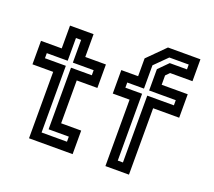

<svg xmlns="http://www.w3.org/2000/svg" viewBox="-125 -917 1209 1084"><g transform="rotate(20 479.5 -375.0)"><path d="M147 0V-399H22.5V-540H147V-677H288.5V-540H412.5V-399H288.5V-141.5H409V0ZM202.5 -55H355V-85.5H233.5V-455.5H358.5V-486H233.5V-622.5H202.5V-486H77V-455.5H202.5Z M606 0V-399H505V-540H606V-647L709 -750H904V-618.5H769.5L747.5 -596V-540H904V-399H747.5V0ZM661 -53H692V-454.5H852V-485.5H692V-613.5L748.5 -670.5H852V-699.5H735.5L661 -625.5V-485.5H560.5V-454.5H661Z"/></g></svg>

Font: Tourney SemiBold
Style: Regular
Weight: 600
Version: Version 1.015